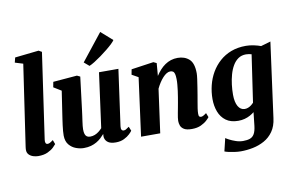

<svg xmlns="http://www.w3.org/2000/svg" viewBox="-105 -1077 2334 1530"><g transform="rotate(-10 1061.5 -312.0)"><path d="M203 -110Q200.5 -93 204.8 -83Q209 -73 221 -73Q228.5 -73 237.5 -77Q246.5 -81 266 -95.5L279 -61Q273.5 -53.5 256.2 -36.5Q239 -19.5 208 -4.8Q177 10 130.5 10Q111 10 90.2 3.5Q69.5 -3 55.5 -17.5Q41.5 -32 41.5 -56Q41.5 -62 42.2 -69.2Q43 -76.5 44 -83.2Q45 -90 45.5 -93.5L140 -736L75 -756L85 -796L278 -817L303 -803Z M499.5 10Q469.5 10 437 -1.8Q404.5 -13.5 381.5 -40.8Q358.5 -68 357.5 -115Q357.5 -132.5 359.2 -153.5Q361 -174.5 364 -197.8Q367 -221 370.5 -245Q374 -269 377.5 -292L404.5 -471L342.5 -509L350.5 -552L544.5 -568L569.5 -556L536.5 -288Q534 -266.5 530.8 -244.5Q527.5 -222.5 524.8 -202.2Q522 -182 520.2 -165.5Q518.5 -149 518.5 -138Q518.5 -114 523.5 -99.2Q528.5 -84.5 538.8 -77.8Q549 -71 565.5 -71Q585 -71 602.8 -78Q620.5 -85 635.5 -96.8Q650.5 -108.5 662.5 -122L722.5 -564H879.5L816.5 -110Q814 -90.5 819.8 -81.8Q825.5 -73 836.5 -73Q845 -73 853.5 -77.2Q862 -81.5 880.5 -95L894.5 -61Q889.5 -52.5 872 -35.5Q854.5 -18.5 825.8 -4.2Q797 10 758.5 10Q718 10 697 -4Q676 -18 670.5 -42Q670 -45 669.5 -48.5Q669 -52 669 -55.8Q669 -59.5 669.5 -63.5Q670 -67.5 670.5 -71L668.5 -72Q656 -57.5 640.2 -43Q624.5 -28.5 604 -16.5Q583.5 -4.5 557.8 2.8Q532 10 499.5 10ZM616 -662 787.5 -878.5 880 -797Q874.5 -787 855.8 -769Q837 -751 810.5 -729.5Q784 -708 755.2 -687.2Q726.5 -666.5 700.5 -650.2Q674.5 -634 657 -627Z M1179.5 -453.5Q1196 -479 1215 -500Q1234 -521 1256.2 -536.2Q1278.5 -551.5 1304 -559.8Q1329.5 -568 1358.5 -568Q1415.5 -568 1451.8 -535.2Q1488 -502.5 1488 -420Q1488 -405.5 1483.8 -374.5Q1479.5 -343.5 1474 -308.8Q1468.5 -274 1464 -247Q1460 -222 1455 -195Q1450 -168 1446.5 -143.2Q1443 -118.5 1443 -100.5Q1443 -82.5 1449 -77.8Q1455 -73 1461.5 -73Q1470 -73 1479.5 -77.8Q1489 -82.5 1506 -95L1519.5 -60.5Q1514.5 -53 1496.5 -36Q1478.5 -19 1448 -4.5Q1417.5 10 1374 10Q1331.5 10 1310.8 -2.8Q1290 -15.5 1283.2 -34.5Q1276.5 -53.5 1276.5 -72Q1276.5 -83 1278.8 -99Q1281 -115 1284.8 -134.5Q1288.5 -154 1292.5 -175Q1296.5 -196 1300 -216Q1303.5 -236 1307.5 -259.8Q1311.5 -283.5 1314.8 -308.5Q1318 -333.5 1320.2 -357.8Q1322.5 -382 1322 -403.5Q1321.5 -431 1317.2 -445.8Q1313 -460.5 1304.2 -466.2Q1295.5 -472 1282 -472Q1267.5 -472 1252 -462.5Q1236.5 -453 1221.5 -436.5Q1206.5 -420 1192.5 -398.5Q1178.5 -377 1167 -352.5L1118.5 0H963.5L1026.5 -470.5L974.5 -499.5L982.5 -542L1163 -568L1188 -556Z M2028 38Q2020 101.5 1990.5 143.5Q1961 185.5 1918 209.2Q1875 233 1825.5 243Q1776 253 1727 253Q1703.5 253 1677 249.2Q1650.5 245.5 1628.5 240.5Q1606.5 235.5 1597 231L1622 127Q1627 131.5 1648.8 143Q1670.5 154.5 1700.2 164.8Q1730 175 1759 175Q1792 175 1814.5 167Q1837 159 1850 136.5Q1863 114 1868 71L1880 -37Q1864.5 -24.5 1845 -13.8Q1825.5 -3 1801.5 3.5Q1777.5 10 1749 10Q1688 10 1649.8 -18.2Q1611.5 -46.5 1593.8 -93.2Q1576 -140 1576 -196Q1576 -252.5 1589.5 -307Q1603 -361.5 1630.2 -408.5Q1657.5 -455.5 1697.8 -491.5Q1738 -527.5 1791.2 -547.8Q1844.5 -568 1911 -568Q1942 -568 1975.8 -560.8Q2009.5 -553.5 2031 -545L2110 -568ZM1945 -494Q1935.5 -497 1923.8 -499Q1912 -501 1900 -501Q1864 -501 1837.5 -482.8Q1811 -464.5 1792.8 -433.2Q1774.5 -402 1763.8 -363.2Q1753 -324.5 1748 -282.8Q1743 -241 1743 -202Q1743 -172 1748 -148.2Q1753 -124.5 1762.5 -108Q1772 -91.5 1785.5 -82.8Q1799 -74 1816 -74Q1830 -74 1843.2 -79Q1856.5 -84 1868 -92.8Q1879.5 -101.5 1889 -112Z"/></g></svg>

Font: Merriweather Light 18pt Black
Style: Italic
Weight: 900
Italic angle: -7.8°
Version: Version 2.101